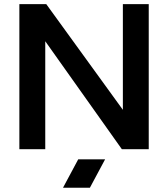

<svg xmlns="http://www.w3.org/2000/svg" viewBox="-20 -718 809 924"><path d="M73.2 0V-698.2H202.6L571.3 -189.5V-698.2H695.8V0H566.4L197.8 -519.5V0ZM485.8 48.8 412.6 185.5H283.2L356.4 48.8Z"/></svg>

Font: SansationBold
Style: Bold
Weight: 700
Designer: Bernd Montag
Version: Version 1.301